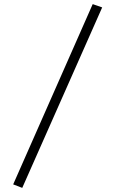

<svg xmlns="http://www.w3.org/2000/svg" viewBox="-20 -824 560 932"><path d="M430 -804 476 -788 88 88 44 71Z"/></svg>

Font: Glekhifnjqigglhiwekvrgaqftz
Style: Regular
Weight: 300
Italic angle: -8°
Designer: Carrois Corporate & Edenspiekermann
Foundry: Carrois Corporate GbR & Edenspiekermann AG
Version: Version 2.001